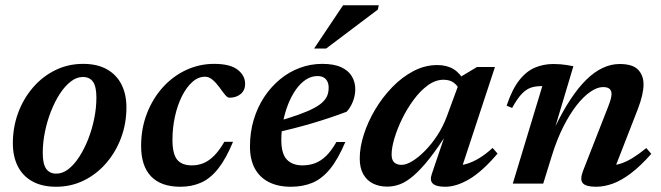

<svg xmlns="http://www.w3.org/2000/svg" viewBox="-20 -700 2520 732"><path d="M297 -456.5Q350.5 -456.5 387.2 -436Q424 -415.5 443 -378.2Q462 -341 462 -290.5Q462 -229.5 441.8 -175Q421.5 -120.5 385 -78.2Q348.5 -36 299.8 -12Q251 12 194 12Q140.5 12 103.5 -8.5Q66.5 -29 47.8 -66.2Q29 -103.5 29 -154Q29 -215 49.2 -269.8Q69.5 -324.5 105.8 -366.5Q142 -408.5 190.8 -432.5Q239.5 -456.5 297 -456.5ZM195 -38Q218.5 -38 240.8 -55.2Q263 -72.5 282.2 -102.2Q301.5 -132 316.2 -169.5Q331 -207 339.2 -247.8Q347.5 -288.5 347.5 -328Q347.5 -369.5 334.8 -388Q322 -406.5 295.5 -406.5Q272 -406.5 249.8 -389.2Q227.5 -372 208.2 -342.5Q189 -313 174.2 -275.2Q159.5 -237.5 151.2 -196.8Q143 -156 143 -116.5Q143 -75 156 -56.5Q169 -38 195 -38Z M761.5 -407.5Q735.5 -407.5 713 -387.2Q690.5 -367 673.5 -333Q656.5 -299 647 -255.8Q637.5 -212.5 637.5 -167Q637.5 -113.5 655.2 -91.5Q673 -69.5 711.5 -69.5Q735 -69.5 755.8 -78Q776.5 -86.5 796.2 -106.2Q816 -126 835.5 -159.5H868.5Q841.5 -94.5 811.8 -57Q782 -19.5 746.8 -3.8Q711.5 12 667.5 12Q594 12 556 -27.5Q518 -67 518 -143.5Q518 -210 540 -267Q562 -324 600.5 -366.8Q639 -409.5 689.5 -433Q740 -456.5 796.5 -456.5Q857.5 -456.5 886 -434.2Q914.5 -412 914.5 -380.5Q914.5 -355.5 897.5 -341.5Q880.5 -327.5 855 -327.5Q848 -327 839 -337.5Q830 -348 817 -366.5Q803.5 -385 790 -396.2Q776.5 -407.5 761.5 -407.5Z M1190.5 -410Q1166.5 -410 1145.5 -396Q1124.5 -382 1107.5 -357.5Q1090.5 -333 1078.2 -301.8Q1066 -270.5 1059.2 -235.8Q1052.5 -201 1052.5 -167Q1052.5 -113.5 1073.8 -91.5Q1095 -69.5 1133 -69.5Q1159 -69.5 1181 -77.8Q1203 -86 1223 -105.2Q1243 -124.5 1262.5 -158.5H1296.5Q1268.5 -92.5 1237.8 -55.2Q1207 -18 1170.8 -3Q1134.5 12 1089 12Q1039.5 12 1004.5 -6Q969.5 -24 951.2 -58.2Q933 -92.5 933 -141.5Q933 -195.5 947.2 -243.2Q961.5 -291 987.2 -330Q1013 -369 1047.5 -397.5Q1082 -426 1123 -441.2Q1164 -456.5 1208.5 -456.5Q1253.5 -456.5 1281.2 -443.5Q1309 -430.5 1321.8 -408.5Q1334.5 -386.5 1334.5 -359.5Q1334.5 -336.5 1325.5 -313.2Q1316.5 -290 1301.5 -274Q1270 -262 1236.2 -250.8Q1202.5 -239.5 1167.5 -229.2Q1132.5 -219 1097.2 -210Q1062 -201 1027.5 -193L1029.5 -235Q1081.5 -249.5 1117.5 -262.5Q1153.5 -275.5 1176.2 -287.5Q1199 -299.5 1211.2 -311.8Q1223.5 -324 1228.2 -337Q1233 -350 1233 -365.5Q1233 -379.5 1228.2 -389.2Q1223.5 -399 1214.2 -404.5Q1205 -410 1190.5 -410ZM1177.5 -515 1288 -680H1424L1420.5 -663.5L1223.5 -515Z M1626.5 -37.5 1682 -201H1690.5Q1649.5 -136 1616.5 -94.5Q1583.5 -53 1556.2 -29.8Q1529 -6.5 1504.8 2.5Q1480.5 11.5 1456.5 11.5Q1426 11.5 1402.2 -0.2Q1378.5 -12 1365 -35.8Q1351.5 -59.5 1351.5 -96Q1351.5 -138.5 1367 -187Q1382.5 -235.5 1410.2 -282.2Q1438 -329 1475.2 -367.5Q1512.5 -406 1556.2 -429Q1600 -452 1647 -452Q1683.5 -452 1709 -436.5Q1734.5 -421 1753.5 -386.5L1732.5 -355Q1725.5 -373 1710.2 -384.5Q1695 -396 1671 -396Q1640.5 -396 1611.5 -375Q1582.5 -354 1557.5 -320.2Q1532.5 -286.5 1513.5 -247.8Q1494.5 -209 1483.8 -172.8Q1473 -136.5 1473 -111Q1473 -90 1483 -80.8Q1493 -71.5 1511.5 -71.5Q1528.5 -71.5 1551.8 -85.5Q1575 -99.5 1600 -124.8Q1625 -150 1647 -183.5Q1669 -217 1683.5 -256L1740 -409.5L1798.5 -444.5H1867L1732.5 -36L1714.5 -69Q1736 -68.5 1759 -75.2Q1782 -82 1807 -97Q1832 -112 1858 -136L1877 -114.5Q1818.5 -46 1769.2 -17Q1720 12 1677.5 12Q1643 12 1630.2 0Q1617.5 -12 1626.5 -37.5Z M1932.5 -288.5 1911.5 -297Q1932 -358.5 1959 -393.2Q1986 -428 2019 -442Q2052 -456 2090 -456Q2104 -456 2116 -455Q2128 -454 2140 -452.2Q2152 -450.5 2166 -447.5L2095.5 -211.5L2096 -215.5Q2125.5 -276.5 2155.5 -321.8Q2185.5 -367 2216 -396.8Q2246.5 -426.5 2278.2 -441.2Q2310 -456 2342.5 -456Q2392 -456 2412.8 -434.2Q2433.5 -412.5 2433.5 -378Q2433.5 -360 2428.2 -336.8Q2423 -313.5 2411.5 -283.5L2315.5 -37L2301 -69.5Q2323 -69 2345.5 -76Q2368 -83 2392.2 -98Q2416.5 -113 2444 -135.5L2463 -113.5Q2422.5 -67.5 2386 -39.8Q2349.5 -12 2316.5 0Q2283.5 12 2252.5 12Q2213.5 12 2201.8 -1.8Q2190 -15.5 2203 -49L2297.5 -290.5Q2305 -309.5 2308.2 -321.2Q2311.5 -333 2311.5 -341.5Q2311.5 -353.5 2304.2 -360.8Q2297 -368 2279 -368Q2257 -368 2231 -350.2Q2205 -332.5 2178.5 -298.8Q2152 -265 2127.5 -216.5Q2103 -168 2084 -106.5L2051 0H1935L2047.5 -371.5Q2046 -371.5 2044.2 -371.5Q2042.5 -371.5 2040.5 -371.5Q2019.5 -371.5 2002 -365Q1984.5 -358.5 1968 -340.8Q1951.5 -323 1932.5 -288.5Z"/></svg>

Font: Newsreader 16pt 16pt SemiBold
Style: Italic
Weight: 600
Italic angle: -17°
Version: Version 1.003